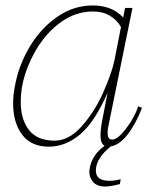

<svg xmlns="http://www.w3.org/2000/svg" viewBox="-20 -527 540 703"><path d="M331 98Q331 135 381 135Q402 135 422 129L419 147Q384 156 365 156Q336 156 321.5 140Q307 124 307 101Q307 96 309 86Q319 38 363 7Q348 -1 348 -32Q348 -57 357 -100L374 -188Q327 -80 273.5 -35Q220 10 159 10Q94 10 61 -34Q28 -78 28 -149Q28 -181 36 -219Q50 -291 89.5 -357Q129 -423 189 -465Q249 -507 320 -507Q390 -507 431 -463L438 -498H465L378 -71Q374 -55 374 -40Q374 -16 391 -16Q411 -16 442.5 -57.5Q474 -99 486 -138L500 -132Q478 -75 448.5 -36Q419 3 386 9Q361 28 346 51Q331 74 331 98ZM399 -306 423 -428Q409 -453 383 -469Q357 -485 321 -485Q257 -485 203 -446Q149 -407 112.5 -345Q76 -283 62 -217Q56 -184 56 -153Q56 -89 86.5 -50.5Q117 -12 180 -12Q232 -12 279 -64.5Q326 -117 357.5 -187.5Q389 -258 399 -306Z"/></svg>

Font: Trirong Thin
Style: Italic
Weight: 250
Italic angle: -12°
Designer: Katatrad Team
Foundry: CadsonDemak
Version: Version 1.001